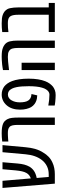

<svg xmlns="http://www.w3.org/2000/svg" viewBox="791 -1471 689 2311"><g transform="rotate(-90 1135.5 -315.5)"><path d="M80.6 0 28.8 -629.9H114.7L143.6 -289.1Q166 -296.9 182.1 -309.6Q198.2 -322.3 209 -341.8Q221.7 -364.3 228.8 -396Q235.8 -427.7 240.2 -472.2L253.9 -629.9H338.4L323.2 -450.2Q318.8 -401.4 309.8 -367.7Q300.8 -334 284.2 -304.2Q264.2 -271.5 233.4 -250.7Q202.6 -230 156.2 -219.7Q154.8 -219.7 152.8 -219.5Q150.9 -219.2 148.9 -219.2L161.1 -73.7H194.8Q247.6 -73.7 290.8 -95.2Q334 -116.7 364.3 -155.3Q422.9 -230 434.1 -353L459 -629.9H544.4L519 -353Q513.7 -290 497.6 -234.6Q481.4 -179.2 453.1 -137.7Q434.1 -104 404.1 -75Q374 -45.9 332.5 -27.8Q303.7 -14.2 268.3 -7.1Q232.9 0 194.8 0Z M787.6 0V-442.4Q787.6 -482.4 782.5 -507.3Q777.3 -532.2 762.7 -545.4Q750 -557.1 731.4 -561.3Q712.9 -565.4 689.5 -565.4Q676.8 -565.4 658 -564.7Q639.2 -564 620.1 -562.5Q601.1 -561 587.4 -559.6V-633.3Q614.7 -636.7 639.9 -638.2Q665 -639.6 686.5 -639.6Q726.6 -639.6 753.2 -635.7Q779.8 -631.8 801.3 -623.5Q820.8 -615.2 834 -602.3Q847.2 -589.4 856.9 -569.8Q868.7 -547.4 872.3 -515.4Q876 -483.4 876 -441.9V0Z M1146 9.8Q1127.9 9.8 1106.9 8.3Q1085.9 6.8 1067.1 5.1Q1048.3 3.4 1036.1 1L1020.5 -2V-78.6Q1057.1 -71.8 1088.9 -68.4Q1120.6 -64.9 1153.3 -64.9Q1170.4 -64.9 1185.8 -74.7Q1201.2 -84.5 1214.4 -104.5Q1221.2 -114.7 1226.6 -127.4Q1231.9 -140.1 1235.8 -154.3Q1244.6 -184.1 1249 -224.4Q1253.4 -264.6 1253.4 -312.5Q1253.4 -358.4 1250.7 -394.5Q1248 -430.7 1242.7 -458Q1239.3 -476.1 1234.6 -490.2Q1230 -504.4 1224.6 -515.1Q1210 -543.5 1192.4 -554.2Q1174.8 -564.9 1152.8 -564.9Q1129.9 -564.9 1111.3 -552.2Q1092.8 -539.6 1082 -518.6Q1069.8 -496.6 1064.5 -472.2Q1059.1 -447.8 1059.1 -420.9Q1059.1 -388.7 1064.7 -361.8Q1070.3 -335 1081.5 -319.3Q1091.3 -304.7 1107.4 -294.7Q1123.5 -284.7 1146.5 -282.7L1159.2 -281.2L1143.1 -211.9L1128.9 -213.4Q1103.5 -213.9 1079.6 -222.7Q1055.7 -231.4 1038.6 -244.6Q1028.3 -252 1018.6 -262.7Q1008.8 -273.4 1001.5 -285.6Q988.8 -308.1 980 -342Q971.2 -376 971.2 -418.9Q971.2 -468.8 984.6 -509.8Q998 -550.8 1024.4 -580.6Q1049.3 -609.4 1082.3 -624.5Q1115.2 -639.6 1152.3 -639.6Q1184.1 -639.6 1208.7 -630.6Q1233.4 -621.6 1252 -607.4Q1270 -592.8 1286.9 -569.1Q1303.7 -545.4 1315.4 -513.7Q1329.1 -477.5 1336.7 -427.2Q1344.2 -377 1344.2 -314.9Q1344.2 -252.9 1336.2 -202.9Q1328.1 -152.8 1313.5 -115.7Q1301.3 -84.5 1284.2 -61.3Q1267.1 -38.1 1248 -22.5Q1230.5 -9.3 1205.8 0.2Q1181.2 9.8 1146 9.8Z M1713.9 0V-442.4Q1713.9 -484.4 1706.8 -510Q1699.7 -535.6 1680.7 -548.3Q1667 -559.1 1648.2 -562.3Q1629.4 -565.4 1606 -565.4Q1584 -565.4 1548.3 -562.3Q1512.7 -559.1 1447.8 -551.3V-624Q1461.9 -627 1479 -629.4Q1496.1 -631.8 1515.6 -634.3Q1546.4 -637.2 1569.3 -638.4Q1592.3 -639.6 1609.4 -639.6Q1647 -639.6 1671.6 -636.2Q1696.3 -632.8 1716.8 -624.5Q1728 -620.1 1737.3 -615Q1746.6 -609.9 1754.9 -603Q1783.7 -580.6 1793.2 -541.3Q1802.7 -502 1802.7 -441.9V0ZM1447.8 0V-399.9H1536.1V0Z M1905.8 0V-73.2H2113.3V-442.4Q2113.3 -500 2098.9 -528.3Q2084.5 -556.6 2048.3 -562.5Q2040.5 -564 2031 -564.7Q2021.5 -565.4 2012.7 -565.4Q1981.9 -565.4 1960.7 -564.2Q1939.5 -563 1905.3 -558.6V-633.3Q1932.6 -636.7 1957.8 -638.2Q1982.9 -639.6 2007.8 -639.6Q2044.4 -639.6 2068.6 -636.7Q2092.8 -633.8 2110.4 -627.4Q2134.8 -619.1 2151.9 -605.5Q2168.9 -591.8 2180.2 -572.8Q2187.5 -561 2192.4 -539.8Q2197.3 -518.6 2199.5 -493.2Q2201.7 -467.8 2201.7 -441.9V-73.2H2255.4V0Z"/></g></svg>

Font: Open Sans Condensed Medium
Style: Regular
Weight: 500
Width: 3
Designer: Monotype Design Team
Foundry: Monotype Imaging Inc.
Version: Version 3.000